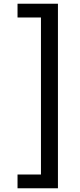

<svg xmlns="http://www.w3.org/2000/svg" viewBox="-20 -801 426 1021"><path d="M73.2 200.2V127H197.8V-708H73.2V-781.2H288.1V200.2Z"/></svg>

Font: Andika Afr
Style: Regular
Weight: 400
Designer: Victor Gaultney, Annie Olsen, Julie Remington, Don Collingsworth, Eric Hays, Becca Hirsbrunner
Foundry: SIL International
Version: Version 5.000